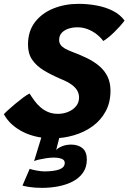

<svg xmlns="http://www.w3.org/2000/svg" viewBox="-30 -694 652 974"><path d="M184 259Q144.5 259 118 254.5Q91.5 250 84 247.5L120.5 162.5Q132 167 156.2 171.2Q180.5 175.5 194.5 175.5Q243 175.5 270.8 165.5Q298.5 155.5 298.5 132Q298.5 118 283 111.8Q267.5 105.5 242.5 105.5Q224.5 105.5 205 108.5Q185.5 111.5 169.2 115.2Q153 119 143 123L185.5 -15.5L277 -19.5L255 67Q264.5 56 285.5 47.8Q306.5 39.5 330.5 39.5Q366.5 39.5 388.5 57.8Q410.5 76 410.5 115Q410.5 154 391.2 181.8Q372 209.5 339.2 226.5Q306.5 243.5 266.5 251.2Q226.5 259 184 259ZM233.5 8Q196 8 159.5 0.2Q123 -7.5 90.5 -23Q58 -38.5 32 -61.5Q6 -84.5 -10.5 -115Q-6 -120 10 -134.8Q26 -149.5 47 -167Q68 -184.5 87.8 -199.2Q107.5 -214 120 -219.5Q131.5 -201 145 -182.8Q158.5 -164.5 175.8 -149.5Q193 -134.5 214.8 -125.5Q236.5 -116.5 263.5 -116.5Q292 -116.5 316.5 -126.8Q341 -137 356 -155.5Q371 -174 371 -199.5Q371 -218 362 -234.2Q353 -250.5 332.5 -265.2Q312 -280 277 -294Q229 -314.5 191.8 -337.2Q154.5 -360 133.2 -391Q112 -422 112 -467.5Q112 -535.5 147.2 -581.5Q182.5 -627.5 241 -651Q299.5 -674.5 368.5 -674.5Q415 -674.5 460 -666.2Q505 -658 542.2 -639.2Q579.5 -620.5 602 -589.5Q580 -560.5 549.2 -530.5Q518.5 -500.5 494 -486Q479.5 -505.5 459 -521.2Q438.5 -537 414.2 -546.2Q390 -555.5 362.5 -555.5Q339 -555.5 318 -548.8Q297 -542 283.5 -527.8Q270 -513.5 270 -491Q270 -477 277.8 -466.2Q285.5 -455.5 299.8 -447.5Q314 -439.5 332.5 -432.5Q375.5 -416.5 411.8 -398.8Q448 -381 474.5 -358.2Q501 -335.5 515.8 -305Q530.5 -274.5 530.5 -233.5Q530.5 -174.5 506.2 -129.5Q482 -84.5 440.2 -54Q398.5 -23.5 345 -7.8Q291.5 8 233.5 8Z"/></svg>

Font: Grandstander Thin
Style: Bold Italic
Weight: 700
Italic angle: -15°
Version: Version 1.200